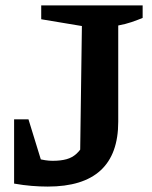

<svg xmlns="http://www.w3.org/2000/svg" viewBox="-20 -678 559 708"><path d="M32 -1 45 -119Q83 -103 115.5 -94Q148 -85 174 -85Q204 -85 225.5 -91Q247 -97 262.5 -111.5Q278 -126 290 -148L275 -73L282 -582L132 -607V-658H506V-612Q487 -604 465 -596.5Q443 -589 416 -584V-229Q416 10 156 10Q128 10 97 7.5Q66 5 32 -1ZM32 -1V-238H85L158 -1Z"/></svg>

Font: Piazzolla 24pt
Style: Bold
Weight: 700
Designer: Juan Pablo del Peral
Foundry: Huerta Tipografica
Version: Version 2.005